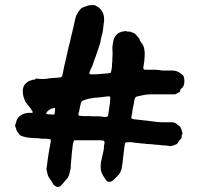

<svg xmlns="http://www.w3.org/2000/svg" viewBox="-20 -737 787 757"><path d="M218 -3Q209 2 202.5 -1Q196 -4 191 -9Q191 -10 189 -12Q187 -17 183.5 -22Q180 -27 177 -31Q170 -40 167.5 -50Q165 -60 163 -70Q163 -73 164 -75Q166 -93 168.5 -111Q171 -129 174 -146L180 -178V-186Q180 -188 178 -188Q173 -189 168 -189.5Q163 -190 158 -190Q153 -190 147.5 -190Q142 -190 137 -191Q134 -192 129 -192Q109 -192 86 -195Q80 -196 74 -198Q68 -200 62 -202Q60 -203 57 -206Q53 -211 49.5 -216Q46 -221 44 -227Q44 -230 42 -234Q38 -241 41 -248Q43 -251 43.5 -254.5Q44 -258 45 -261Q48 -269 52 -274Q67 -290 90 -292H105Q111 -292 108 -298L105 -302L102 -308Q98 -313 93.5 -318.5Q89 -324 85 -329Q79 -336 76 -346Q71 -358 70 -371Q70 -376 70 -380.5Q70 -385 71 -389Q74 -403 87 -413Q95 -419 102 -420Q106 -422 107 -422Q110 -423 116 -423Q119 -423 120 -426Q123 -429 124 -427Q147 -424 169 -427Q170 -428 171 -428L210 -431Q216 -431 219 -432Q223 -433 225 -437L227 -445Q230 -461 233.5 -477Q237 -493 241 -509L250 -549Q253 -560 256 -572Q259 -584 261 -595Q263 -603 265 -611.5Q267 -620 269 -628Q271 -637 273 -646Q275 -655 277 -664Q281 -681 293 -696Q301 -707 313 -710Q316 -711 318.5 -712Q321 -713 324 -714Q329 -716 335 -716.5Q341 -717 347 -717Q355 -717 360 -713Q383 -701 389 -676Q392 -660 389 -645Q388 -638 387.5 -631.5Q387 -625 386 -618Q385 -614 384.5 -609.5Q384 -605 382 -601Q381 -596 379.5 -590Q378 -584 377 -579Q377 -575 376 -571.5Q375 -568 374 -564L368 -546Q364 -533 359 -519.5Q354 -506 349 -492Q347 -484 343.5 -476Q340 -468 336 -460Q335 -457 334 -454.5Q333 -452 332 -449Q332 -446 336 -444H337Q346 -444 355.5 -444Q365 -444 374 -445Q377 -446 382 -446Q390 -446 397.5 -447Q405 -448 413 -449Q418 -449 418 -455Q419 -457 419 -459.5Q419 -462 420 -464Q421 -470 421.5 -476Q422 -482 422 -488Q423 -493 423 -497.5Q423 -502 423 -506Q425 -526 423 -546Q423 -554 424.5 -561.5Q426 -569 427 -576Q429 -587 435.5 -595.5Q442 -604 452 -609Q459 -613 468 -613Q471 -614 474 -614.5Q477 -615 480 -613Q483 -612 486.5 -612.5Q490 -613 494 -612Q497 -611 499.5 -609.5Q502 -608 506 -608Q510 -606 512 -604Q517 -600 520 -595.5Q523 -591 527 -587Q529 -586 529 -585Q529 -584 530 -582Q531 -578 533 -575Q535 -572 537 -569Q542 -563 545 -556.5Q548 -550 549 -542Q551 -531 550.5 -519.5Q550 -508 549 -497L546 -477Q546 -473 545 -470Q545 -462 553 -462H594Q599 -461 604 -461Q609 -461 613 -460Q616 -459 619 -459Q622 -459 625 -459H658Q678 -459 693 -447Q696 -444 698 -443Q703 -440 705 -434Q707 -426 707 -418Q707 -410 705 -402Q702 -393 697 -390Q694 -387 692 -384.5Q690 -382 690 -377Q690 -376 687 -373Q682 -373 678 -369Q674 -365 668 -365H574Q559 -365 545 -362L522 -357Q514 -356 511 -347Q511 -346 510.5 -345Q510 -344 510 -342Q509 -333 507 -324.5Q505 -316 503 -307Q502 -299 501 -291Q500 -283 498 -275Q497 -270 503 -268Q511 -266 516 -266Q525 -265 533.5 -264Q542 -263 550 -262Q554 -262 557 -261.5Q560 -261 563 -261Q565 -260 568 -260Q576 -259 584.5 -258Q593 -257 600 -256Q609 -255 618 -255Q627 -255 636 -255H654Q661 -255 665 -254Q673 -252 677 -248Q680 -244 685 -242Q693 -236 695 -227L698 -217Q701 -213 698 -207Q696 -205 696 -199Q697 -196 695 -192Q691 -186 688 -184Q687 -183 685.5 -181.5Q684 -180 684 -178Q680 -169 670 -166Q669 -166 668.5 -165.5Q668 -165 667 -165Q655 -159 643 -162Q638 -163 632.5 -163.5Q627 -164 621 -164Q619 -164 616.5 -164.5Q614 -165 612 -165Q611 -165 609.5 -165.5Q608 -166 606 -166Q596 -166 585 -167.5Q574 -169 563 -169Q561 -169 558.5 -169.5Q556 -170 553 -170Q551 -171 547 -171Q538 -171 529.5 -172.5Q521 -174 512 -174Q510 -175 507 -175Q504 -175 502 -176Q491 -177 479 -176Q475 -176 473 -172Q473 -168 471 -162L465 -112Q465 -107 464 -102.5Q463 -98 463 -93L460 -75Q460 -73 459.5 -71Q459 -69 458 -67Q456 -62 453.5 -56.5Q451 -51 446 -46Q442 -42 437 -37Q432 -32 427 -27Q425 -24 419 -22Q405 -16 398 -27Q392 -35 387 -43.5Q382 -52 379 -61Q378 -65 377.5 -68.5Q377 -72 377 -76Q377 -81 377 -86.5Q377 -92 378 -97Q379 -104 381 -110.5Q383 -117 384 -124Q386 -133 388 -142Q390 -151 390 -160Q390 -163 390.5 -165.5Q391 -168 392 -171V-178Q391 -179 390.5 -180Q390 -181 389 -182Q385 -183 382 -183.5Q379 -184 375 -184H274Q271 -184 271 -181Q270 -177 268.5 -173.5Q267 -170 267 -166Q266 -157 265 -148.5Q264 -140 263 -131Q262 -119 261 -107Q260 -95 259 -83Q259 -79 259 -75Q259 -71 257 -67Q256 -63 255 -57.5Q254 -52 252 -47Q249 -37 241 -29L224 -9ZM391 -276H400Q405 -278 406 -281Q406 -283 406.5 -284Q407 -285 407 -286L413 -328Q414 -334 414 -339.5Q414 -345 415 -351Q415 -357 410 -357H405Q394 -356 383 -354.5Q372 -353 361 -352H356Q352 -351 347 -350.5Q342 -350 337 -349Q332 -348 327 -347Q322 -346 317 -344Q314 -343 311.5 -342Q309 -341 306 -340Q300 -336 299 -331Q298 -330 298 -326Q295 -316 293.5 -306Q292 -296 289 -286Q289 -283 292 -281Q299 -280 305 -279.5Q311 -279 318 -279H336Q348 -278 360 -278.5Q372 -279 383 -277Q386 -276 391 -276ZM191 -285Q195 -285 195 -289Q196 -291 196 -293Q196 -295 196 -295Q196 -300 196.5 -302.5Q197 -305 197 -307Q197 -314 192 -311Q177 -308 167 -298L163 -292Q161 -287 165 -287Q172 -286 178 -286Q184 -286 191 -285Z"/></svg>

Font: Lacquer
Style: Regular
Weight: 400
Designer: Eli Block, Niki Polyocan
Version: Version 1.100